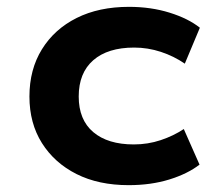

<svg xmlns="http://www.w3.org/2000/svg" viewBox="-20 -531 634 561"><path d="M356 10Q268 10 203.5 -22.5Q139 -55 102.5 -113Q66 -171 66 -249Q66 -328 102.5 -387Q139 -446 204 -478.5Q269 -511 357 -511Q421 -511 475.5 -494Q530 -477 564 -450L520 -345Q488 -367 450 -379.5Q412 -392 372 -392Q295 -392 252.5 -355Q210 -318 210 -249Q210 -181 252.5 -145Q295 -109 371 -109Q412 -109 449.5 -121.5Q487 -134 517 -154L563 -50Q528 -23 474.5 -6.5Q421 10 356 10Z"/></svg>

Font: Nunito Sans 7pt SemiExpanded
Style: Bold
Weight: 700
Width: 6
Designer: Vernon Adams
Foundry: Vernon Adams
Version: Version 3.101;gftools[0.9.27]